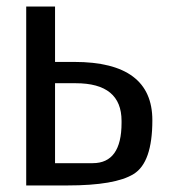

<svg xmlns="http://www.w3.org/2000/svg" viewBox="-20 -551 535 586"><path d="M207 -362H148V-531H60V15H186Q332 15 388 -20Q445 -55 445 -184Q445 -362 207 -362ZM351 -176Q351 -53 263 -53H148V-297H211Q351 -297 351 -182Z"/></svg>

Font: Sawarabi Gothic
Style: Regular
Weight: 400
Designer: mshio (mshio@users.sourceforge.jp)
Version: Version 20141215